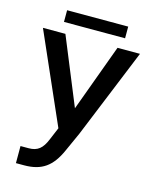

<svg xmlns="http://www.w3.org/2000/svg" viewBox="-127 -709 823 1032"><g transform="rotate(15 285.0 -192.5)"><path d="M63 240H108C206 240 261 201 304 104L351 0L555 -500H430L293 -127L140 -500H15L235 0L206 69C184 123 158 145 108 145H63ZM116 -560H456V-625H116Z"/></g></svg>

Font: Goli Medium
Style: Regular
Weight: 500
Designer: jaikishan Patel
Foundry: MagicType
Version: Version 1.000;Glyphs 3.2 (3242)